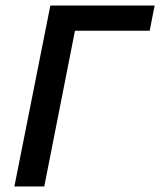

<svg xmlns="http://www.w3.org/2000/svg" viewBox="-20 -674 579 694"><path d="M32 0 162 -654H539L521 -563H251L140 0Z"/></svg>

Font: Source Sans 3 SemiBold
Style: Italic
Weight: 600
Italic angle: -11°
Designer: Paul D. Hunt
Foundry: Adobe
Version: Version 3.046;hotconv 1.0.118;makeotfexe 2.5.65603